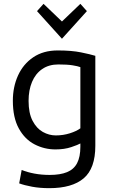

<svg xmlns="http://www.w3.org/2000/svg" viewBox="-20 -793 600 1001"><path d="M237 188Q188 188 147.5 180.5Q107 173 80 163L93 93Q122 105 159.5 112Q197 119 239 119Q294 119 329.5 104.5Q365 90 382 57.5Q399 25 399 -28V-45Q387 -38 351.5 -26Q316 -14 269 -14Q211 -14 160 -40.5Q109 -67 78 -123.5Q47 -180 47 -268Q47 -340 74 -399.5Q101 -459 153.5 -494.5Q206 -530 281 -530Q353 -530 402 -520Q451 -510 477 -502V-33Q477 85 416.5 136.5Q356 188 237 188ZM271 -87Q309 -87 344 -98Q379 -109 399 -124V-443Q386 -448 358.5 -452.5Q331 -457 284 -457Q235 -457 200 -433Q165 -409 147 -366Q129 -323 129 -267Q129 -203 150 -163Q171 -123 203.5 -105Q236 -87 271 -87ZM303 -591 173 -735 207 -773 303 -681 399 -773 433 -735Z"/></svg>

Font: Ubuntu Sans Mono
Style: Regular
Weight: 400
Monospace: yes
Designer: Dalton Maag Ltd
Foundry: Dalton Maag Ltd
Version: Version 1.006